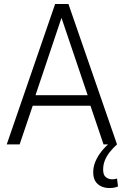

<svg xmlns="http://www.w3.org/2000/svg" viewBox="-20 -728 624 968"><path d="M14 0 258 -708H325L570 0H502L436 -195H145L79 0ZM159 -248H422L290 -638ZM531 220Q509 220 490.5 211.5Q472 203 461 186Q450 169 450 140Q450 113 461 86.5Q472 60 491.5 35.5Q511 11 536 -10L570 0Q550 18 534 38Q518 58 509 80Q500 102 500 127Q500 155 514 165.5Q528 176 545 176Q553 176 559 175Q565 174 570 172L575 212Q566 216 555.5 218Q545 220 531 220Z"/></svg>

Font: Georama ExtraCondensed Thin Light
Style: Regular
Weight: 300
Version: Version 1.001